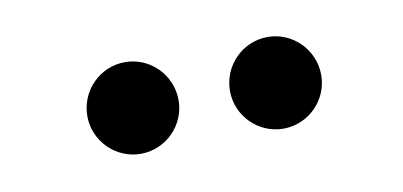

<svg xmlns="http://www.w3.org/2000/svg" viewBox="-30 -1014 483 230"><g transform="rotate(-10 212.0 -899.0)"><path d="M246 -899C246 -868.5 271 -843.5 301.5 -843.5C332 -843.5 357 -868.5 357 -899C357 -930 332 -955 301.5 -955C271 -955 246 -930 246 -899ZM72.5 -899C72.5 -868.5 97.5 -843.5 128 -843.5C158.5 -843.5 183.5 -868.5 183.5 -899C183.5 -930 158.5 -955 128 -955C97.5 -955 72.5 -930 72.5 -899Z"/></g></svg>

Font: Bodoni* 24pt Medium
Style: Regular
Weight: 500
Version: Version 2.3